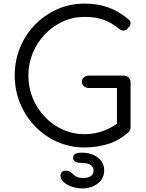

<svg xmlns="http://www.w3.org/2000/svg" viewBox="-20 -811 811 1069"><path d="M451 10Q370 10 299.5 -21Q229 -52 175.5 -107.5Q122 -163 92 -235.5Q62 -308 62 -391Q62 -473 91.5 -545.5Q121 -618 174.5 -673Q228 -728 298.5 -759.5Q369 -791 451 -791Q523 -791 582 -770Q641 -749 696 -703Q705 -696 706.5 -686.5Q708 -677 704 -668.5Q700 -660 692 -656Q690 -648 682 -644Q674 -640 663.5 -641Q653 -642 643 -650Q604 -684 558 -700.5Q512 -717 451 -717Q386 -717 329.5 -691Q273 -665 230 -620Q187 -575 162.5 -516Q138 -457 138 -391Q138 -323 162.5 -264Q187 -205 230 -160Q273 -115 329.5 -89.5Q386 -64 451 -64Q506 -64 555 -82Q604 -100 648 -134Q660 -144 673.5 -142Q687 -140 697 -130Q707 -120 707 -104Q707 -96 705 -89.5Q703 -83 696 -76Q645 -29 582 -9.5Q519 10 451 10ZM707 -104 631 -120V-321H475Q458 -321 447 -331Q436 -341 436 -356Q436 -371 447 -380.5Q458 -390 475 -390H668Q685 -390 696 -379.5Q707 -369 707 -352ZM438 238Q412 238 384 229.5Q356 221 336.5 205Q317 189 317 167Q317 154 325 146.5Q333 139 346 139Q360 139 369.5 145Q379 151 387.5 159.5Q396 168 408.5 174Q421 180 443 180Q472 180 486.5 169Q501 158 501 137Q501 119 484.5 107.5Q468 96 432 96Q411 96 399 89Q387 82 387 68Q387 39 434 39Q490 39 525 66.5Q560 94 560 137Q560 183 524.5 210.5Q489 238 438 238Z"/></svg>

Font: Comfortaa
Style: Regular
Weight: 400
Designer: Johan Aakerlund
Foundry: Johan Aakerlund
Version: Version 3.104; ttfautohint (v1.8.1.43-b0c9)